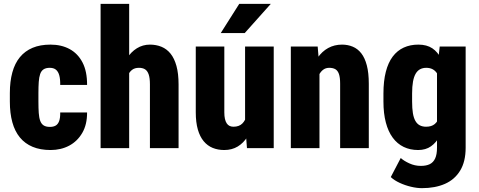

<svg xmlns="http://www.w3.org/2000/svg" viewBox="-20 -770 2488 998"><path d="M239.7 -110.4Q257.3 -110.4 269.3 -117.2Q281.2 -124 287.4 -140.6Q293.5 -157.2 293 -185.5H432.6Q433.1 -123 407.7 -79.3Q382.3 -35.6 339.6 -12.9Q296.9 9.8 242.7 9.8Q189.5 9.8 149.7 -6.8Q109.9 -23.4 83.5 -55.4Q57.1 -87.4 44.2 -134.3Q31.2 -181.2 31.2 -242.2V-286.1Q31.2 -346.7 44.2 -393.8Q57.1 -440.9 83.5 -472.9Q109.9 -504.9 149.4 -521.5Q189 -538.1 242.2 -538.1Q299.3 -538.1 342 -514.9Q384.8 -491.7 408.9 -445.3Q433.1 -398.9 432.6 -328.6H293Q293.5 -358.9 288.1 -378.4Q282.7 -397.9 270.8 -407.7Q258.8 -417.5 238.8 -417.5Q218.3 -417.5 206.3 -409.4Q194.3 -401.4 188.7 -385Q183.1 -368.7 181.4 -344Q179.7 -319.3 179.7 -286.1V-242.2Q179.7 -208 181.4 -183.1Q183.1 -158.2 189 -142.1Q194.8 -126 206.8 -118.2Q218.8 -110.4 239.7 -110.4Z M651.4 -750V0H502.9V-750ZM631.8 -282.2 595.7 -281.2Q594.7 -336.9 606 -383.8Q617.2 -430.7 638.9 -465.3Q660.6 -500 691.4 -519Q722.2 -538.1 759.3 -538.1Q792 -538.1 819.3 -526.9Q846.7 -515.6 866.5 -491.2Q886.2 -466.8 897.2 -427.2Q908.2 -387.7 908.2 -330.6V0H759.3V-331.5Q759.3 -364.7 752.7 -383.5Q746.1 -402.3 733.6 -409.9Q721.2 -417.5 702.1 -417.5Q680.7 -417.5 667 -407.2Q653.3 -397 645.5 -378.7Q637.7 -360.4 634.8 -335.7Q631.8 -311 631.8 -282.2Z M1253.9 -127.4V-528.3H1402.8V0H1263.7ZM1269.5 -235.8 1308.1 -236.8Q1308.1 -183.6 1297.6 -138.4Q1287.1 -93.3 1266.6 -60.1Q1246.1 -26.9 1215.8 -8.5Q1185.5 9.8 1145.5 9.8Q1112.8 9.8 1085.7 -1.2Q1058.6 -12.2 1038.8 -35.9Q1019 -59.6 1008.3 -96.9Q997.6 -134.3 997.6 -186.5V-528.3H1146V-185.5Q1146 -166 1149.2 -152.1Q1152.3 -138.2 1158.4 -128.9Q1164.6 -119.6 1173.3 -115.5Q1182.1 -111.3 1193.4 -111.3Q1222.7 -111.3 1239.3 -127.7Q1255.9 -144 1262.7 -172.1Q1269.5 -200.2 1269.5 -235.8ZM1127.4 -598.1 1223.6 -750H1387.7L1252 -598.1Z M1640.6 -415.5V0H1491.7V-528.3H1631.3ZM1621.1 -282.2 1584.5 -281.2Q1584 -341.3 1595.9 -388.7Q1607.9 -436 1630.9 -469.5Q1653.8 -502.9 1686 -520.5Q1718.3 -538.1 1757.8 -538.1Q1788.1 -538.1 1813.7 -527.3Q1839.4 -516.6 1857.9 -492.9Q1876.5 -469.2 1886.7 -430.2Q1897 -391.1 1897 -334V0H1748V-335Q1748 -367.7 1741.7 -385.5Q1735.4 -403.3 1722.9 -410.4Q1710.4 -417.5 1690.9 -417.5Q1672.9 -417.5 1659.4 -407.2Q1646 -397 1637.2 -378.7Q1628.4 -360.4 1624.8 -335.7Q1621.1 -311 1621.1 -282.2Z M2265.6 -528.3H2400.4V-2.4Q2400.4 70.3 2371.8 116.9Q2343.3 163.6 2292.5 185.8Q2241.7 208 2173.3 208Q2147 208 2116.2 200.7Q2085.4 193.4 2057.4 180.4Q2029.3 167.5 2011.2 150.4L2063 51.3Q2079.6 66.4 2107.9 79.3Q2136.2 92.3 2167.5 92.3Q2195.3 92.3 2213.9 83.3Q2232.4 74.2 2241.9 53.5Q2251.5 32.7 2251.5 -2.4V-404.3ZM1973.1 -242.2V-283.7Q1973.1 -348.6 1985.4 -396.5Q1997.6 -444.3 2021.2 -475.8Q2044.9 -507.3 2078.6 -522.7Q2112.3 -538.1 2154.3 -538.1Q2198.7 -538.1 2227.3 -518.8Q2255.9 -499.5 2272.5 -464.8Q2289.1 -430.2 2298.1 -383.3Q2307.1 -336.4 2313.5 -281.7V-239.3Q2307.1 -188 2295.9 -142.8Q2284.7 -97.7 2266.1 -63.2Q2247.6 -28.8 2220.2 -9.5Q2192.9 9.8 2153.3 9.8Q2111.8 9.8 2078.4 -6.3Q2044.9 -22.5 2021.5 -54.2Q1998 -85.9 1985.6 -133.1Q1973.1 -180.2 1973.1 -242.2ZM2122.1 -283.7V-242.2Q2122.1 -206.5 2126.2 -181.6Q2130.4 -156.7 2139.4 -141.1Q2148.4 -125.5 2162.4 -118.4Q2176.3 -111.3 2194.8 -111.3Q2223.1 -111.3 2239.7 -125.2Q2256.3 -139.2 2263.9 -164.1Q2271.5 -189 2270.5 -222.7V-298.8Q2271 -327.1 2266.6 -349.4Q2262.2 -371.6 2252.9 -386.7Q2243.7 -401.9 2229.5 -409.7Q2215.3 -417.5 2195.8 -417.5Q2177.7 -417.5 2163.8 -410.2Q2149.9 -402.8 2140.6 -387Q2131.3 -371.1 2126.7 -345.7Q2122.1 -320.3 2122.1 -283.7Z"/></svg>

Font: Roboto Condensed ExtraBold
Style: Regular
Weight: 800
Designer: Christian Robertson
Foundry: Google
Version: Version 3.008; 2023